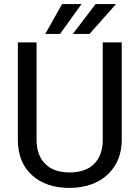

<svg xmlns="http://www.w3.org/2000/svg" viewBox="-20 -921 688 951"><path d="M583 -710.9V-227.5Q582.5 -127 519.8 -63Q457 1 349.6 8.8L324.7 9.8Q208 9.8 138.7 -53.2Q69.3 -116.2 68.4 -226.6V-710.9H161.1V-229.5Q161.1 -152.3 203.6 -109.6Q246.1 -66.9 324.7 -66.9Q404.3 -66.9 446.5 -109.4Q488.8 -151.9 488.8 -229V-710.9ZM453.6 -900.9H554.7L423.3 -752.9H340.8ZM287.6 -900.9H383.8L277.3 -752.9H204.1Z"/></svg>

Font: Roboto
Style: Regular
Weight: 400
Designer: Google
Version: Version 2.001047; 2015